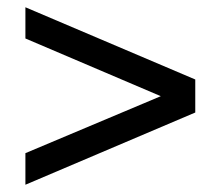

<svg xmlns="http://www.w3.org/2000/svg" viewBox="-20 -615 608 529"><path d="M50 -106V-193L423 -350L50 -509V-595L518 -396V-305Z"/></svg>

Font: MuseoModerno
Style: Regular
Weight: 400
Designer: Pablo Cosgaya, Héctor Gatti, Marcela Romero, and the Authors of The MuseoModerno Project.
Foundry: Omnibus-Type Team
Version: Version 1.001